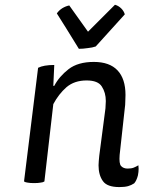

<svg xmlns="http://www.w3.org/2000/svg" viewBox="-20 -760 598 800"><path d="M80.1 -3.9Q85.9 0 95.7 1Q105.5 2.9 122.1 2.9Q138.7 2.9 148.4 1Q159.2 0 165 -3.9Q177.7 -111.3 202.1 -326.2Q224.6 -368.2 256.8 -396.5Q290 -424.8 340.8 -424.8Q388.7 -424.8 404.3 -399.4Q420.9 -374 420.9 -338.9Q420.9 -328.1 419.9 -319.3Q419.9 -309.6 418 -297.9Q410.2 -235.4 393.6 -111.3Q392.6 -100.6 391.6 -89.8Q390.6 -80.1 390.6 -71.3Q390.6 -30.3 409.2 -4.9Q426.8 19.5 477.5 19.5Q499 19.5 513.7 15.6Q527.3 11.7 539.1 3.9Q548.8 -6.8 554.7 -29.3Q557.6 -43.9 557.6 -56.6Q557.6 -64.5 556.6 -71.3Q546.9 -65.4 537.1 -61.5Q527.3 -57.6 511.7 -57.6Q494.1 -57.6 484.4 -68.4Q475.6 -78.1 478.5 -114.3Q486.3 -179.7 500 -309.6Q502 -322.3 502 -335.9Q502.9 -349.6 502.9 -364.3Q502.9 -431.6 469.7 -466.8Q436.5 -502 371.1 -502Q304.7 -502 265.6 -471.7Q226.6 -441.4 206.1 -402.3Q205.1 -402.3 202.1 -402.3Q203.1 -423.8 206.1 -489.3Q184.6 -489.3 167 -486.3Q150.4 -483.4 138.7 -477.5Q119.1 -320.3 80.1 -3.9ZM308.6 -556.6Q326.2 -556.6 345.7 -559.6Q365.2 -561.5 378.9 -566.4Q418.9 -610.4 500 -700.2Q496.1 -713.9 485.4 -724.6Q473.6 -736.3 459 -740.2Q421.9 -703.1 346.7 -627.9Q327.1 -655.3 268.6 -737.3Q253.9 -734.4 239.3 -725.6Q225.6 -716.8 216.8 -704.1Q248 -655.3 308.6 -556.6Z"/></svg>

Font: cl
Style: Italic
Weight: 400
Designer: Mitja Miklavcic
Version: Version 7.504; 2011; Build 1022